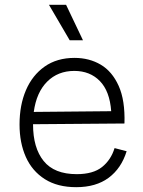

<svg xmlns="http://www.w3.org/2000/svg" viewBox="-20 -764 594 796"><path d="M296 12Q218 12 165.5 -21.5Q113 -55 87 -113.5Q61 -172 61 -248Q61 -328 87.5 -390Q114 -452 165 -488Q216 -524 289 -524Q350 -524 397.5 -496Q445 -468 472 -408Q499 -348 496 -252L117 -249V-248Q117 -151 161 -96.5Q205 -42 298 -42Q366 -42 403 -71.5Q440 -101 455 -150L505 -137Q483 -66 430.5 -27Q378 12 296 12ZM288 -470Q220 -470 175.5 -425.5Q131 -381 120 -300L441 -303Q435 -386 394 -428Q353 -470 288 -470ZM269 -597 183 -744H254L324 -597Z"/></svg>

Font: Bricolage Grotesque 12pt ExtraLight
Style: Regular
Weight: 200
Designer: Mathieu Triay
Foundry: Atelier Triay
Version: Version 1.001; ttfautohint (v1.8.4.7-5d5b);gftools[0.9.33.de